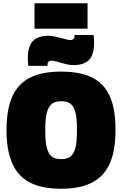

<svg xmlns="http://www.w3.org/2000/svg" viewBox="-20 -1150 750 1180"><path d="M356 -172Q378 -172 394 -177.5Q410 -183 421.5 -196Q433 -209 440 -229.5Q447 -250 450 -280.5Q453 -311 453 -351Q453 -391 450 -421Q447 -451 440 -471.5Q433 -492 421.5 -504.5Q410 -517 394 -522.5Q378 -528 356 -528Q335 -528 319 -522.5Q303 -517 291.5 -505Q280 -493 272.5 -472.5Q265 -452 261.5 -421.5Q258 -391 258 -350Q258 -308 261.5 -277.5Q265 -247 272.5 -226.5Q280 -206 291.5 -194Q303 -182 319 -177Q335 -172 356 -172ZM356 10Q289 10 235 -2.5Q181 -15 140.5 -42Q100 -69 73.5 -111.5Q47 -154 33.5 -213Q20 -272 20 -350Q20 -426 32.5 -485Q45 -544 71 -586.5Q97 -629 137 -656.5Q177 -684 231.5 -697Q286 -710 356 -710Q426 -710 480.5 -697Q535 -684 574.5 -657Q614 -630 639.5 -588Q665 -546 677.5 -487.5Q690 -429 690 -353Q690 -275 677 -215Q664 -155 637.5 -112.5Q611 -70 571 -43Q531 -16 477.5 -3Q424 10 356 10ZM154 -745Q152 -759 151.5 -771.5Q151 -784 151 -795Q151 -864 181.5 -897Q212 -930 276 -930Q295 -930 314.5 -926Q334 -922 352.5 -917Q371 -912 386.5 -908Q402 -904 413 -904Q421 -904 426.5 -907Q432 -910 435 -915Q438 -920 438 -926Q438 -928 438 -931Q438 -934 438 -935H555Q557 -922 557.5 -909Q558 -896 558 -885Q558 -813 527 -781.5Q496 -750 432 -750Q413 -750 394 -754Q375 -758 357 -763.5Q339 -769 323 -773Q307 -777 295 -777Q285 -777 278.5 -770.5Q272 -764 272 -754Q272 -753 272 -750Q272 -747 272 -745ZM192 -974V-1130H518V-974Z"/></svg>

Font: Georama Black
Style: Regular
Weight: 900
Designer: Jean-Baptiste Levee
Foundry: Production Type
Version: Version 1.001